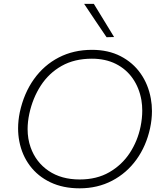

<svg xmlns="http://www.w3.org/2000/svg" viewBox="-20 -990 858 1019"><path d="M402.5 9.5Q314.5 9.5 247.5 -22.5Q180.5 -54.5 138.5 -110.8Q96.5 -167 82.5 -240Q76 -273.5 76 -308.5Q76 -350 85 -394Q107 -495.5 160.2 -570Q213.5 -644.5 292 -685Q370.5 -725.5 468 -725.5Q554.5 -725.5 620 -691.8Q685.5 -658 726.2 -600Q767 -542 780.5 -467Q786.5 -434.5 786.5 -400.5Q786.5 -356 776.5 -309.5Q756 -215 704.2 -143.2Q652.5 -71.5 575.2 -31Q498 9.5 402.5 9.5ZM403 -37.5Q493.5 -37.5 560.2 -76Q627 -114.5 668.8 -178.2Q710.5 -242 726 -318Q735 -362 735 -402.5Q735 -431.5 730.5 -458.5Q719 -524 684.5 -573.5Q650 -623 595 -650.8Q540 -678.5 467.5 -678.5Q375 -678.5 307.2 -640.2Q239.5 -602 196.5 -535.8Q153.5 -469.5 135.5 -386Q126.5 -343.5 126.5 -305Q126.5 -253 142.5 -208Q170.5 -129 238 -83.2Q305.5 -37.5 403 -37.5ZM545.5 -792.5Q516 -836 486.2 -880.2Q456.5 -924.5 426.5 -969.5H478Q504.5 -926.5 531.5 -882Q558.5 -837.5 585.5 -793.5Z"/></svg>

Font: Heraclito ExtraLight
Style: Italic
Weight: 200
Italic angle: -12°
Designer: Kostas Bartsokas (font) & Cristiano Sobral (main changes)
Foundry: Kostas Bartsokas (font) & Cristiano Sobral (main changes)
Version: Version 1.00;July 8, 2020;FontCreator 13.0.0.2655 64-bit